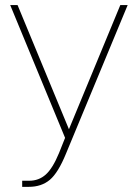

<svg xmlns="http://www.w3.org/2000/svg" viewBox="-20 -536 540 752"><path d="M66.9 195.8V171.9H94.2Q132.3 171.9 159.4 147.5Q186.5 123 210.9 64L234.9 3.9L20 -516.1H48.8L250 -29.8L451.2 -516.1H480L238.8 64.9Q208 140.6 175.3 168.2Q142.6 195.8 92.8 195.8Z"/></svg>

Font: Creato Display Thin
Style: Regular
Weight: 265
Version: Version 1.000